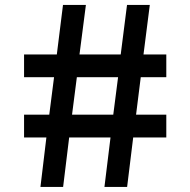

<svg xmlns="http://www.w3.org/2000/svg" viewBox="-20 -742 755 762"><path d="M75.5 -525.9H205.5L230 -722.3H320.9L295.5 -525.9H459.1L484.1 -722.3H574.5L549.5 -525.9H640V-435.5H538.6L520 -286.8H640V-196.4H508.6L484.5 0H394.5L418.6 -196.4H254.5L230.5 0H140.5L164.1 -196.4H75.5V-286.8H175.5L194.5 -435.5H75.5ZM285 -435.5 265.9 -286.8H429.5L448.6 -435.5Z"/></svg>

Font: Spartan MB
Style: Bold
Weight: 700
Designer: Matt Bailey, Mirko Velimirovic
Foundry: Matt Bailey
Version: Version 1.005